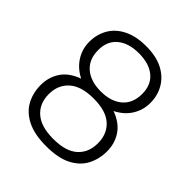

<svg xmlns="http://www.w3.org/2000/svg" viewBox="-196 -825 963 963"><g transform="rotate(45 286.0 -343.0)"><path d="M286 12Q203 12 150.5 -14.5Q98 -41 74 -86Q50 -131 50 -186Q50 -242 79 -285.5Q108 -329 171 -352Q122 -377 95.5 -419Q69 -461 69 -511Q69 -564 93.5 -606.5Q118 -649 167 -673.5Q216 -698 286 -698Q358 -698 405.5 -673.5Q453 -649 478 -606.5Q503 -564 503 -511Q503 -461 477 -419Q451 -377 401 -352Q463 -329 492 -285.5Q521 -242 521 -186Q521 -131 497.5 -86Q474 -41 422.5 -14.5Q371 12 286 12ZM286 -39Q374 -39 417 -77.5Q460 -116 460 -182Q460 -248 417 -287Q374 -326 286 -326Q199 -326 155 -287Q111 -248 111 -182Q111 -116 155 -77.5Q199 -39 286 -39ZM286 -376Q358 -376 400 -412Q442 -448 442 -514Q442 -578 400.5 -612.5Q359 -647 286 -647Q214 -647 172 -612.5Q130 -578 130 -514Q130 -448 172 -412Q214 -376 286 -376Z"/></g></svg>

Font: Archivo SemiBold ExtraLight
Style: Regular
Weight: 250
Version: Version 2.001